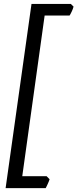

<svg xmlns="http://www.w3.org/2000/svg" viewBox="-20 -801 397 985"><path d="M357.4 -767.1Q356 -761.2 353.3 -754.4Q350.6 -747.6 347.7 -741.2Q344.7 -734.9 341.8 -729.5Q338.9 -724.1 336.9 -721.2H209L94.2 103H219.2L234.4 118.7Q232.9 123.5 230.5 129.6Q228 135.7 225.3 141.8Q222.7 147.9 219.7 153.8Q216.8 159.7 214.4 164.1H8.8L141.6 -780.8H343.3Z"/></svg>

Font: Gentium Book Basic
Style: Italic
Weight: 400
Italic angle: -8°
Designer: J. Victor Gaultney and Annie Olsen
Foundry: SIL International
Version: Version 1.102; 2013; Maintenance release